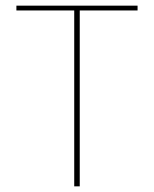

<svg xmlns="http://www.w3.org/2000/svg" viewBox="-20 -659 544 679"><path d="M242.5 0V-639H262V0ZM38 -622V-639H466.5V-622Z"/></svg>

Font: Anek Tamil Medium Thin
Style: Regular
Weight: 250
Version: Version 1.003